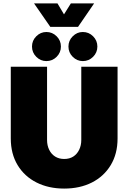

<svg xmlns="http://www.w3.org/2000/svg" viewBox="-20 -1090 752 1122"><path d="M464 -733Q430 -733 405 -758Q380 -783 380 -818Q380 -853 405 -878Q430 -903 464 -903Q499 -903 524 -878Q549 -853 549 -818Q549 -783 524 -758Q499 -733 464 -733ZM251 -733Q217 -733 192 -758Q167 -783 167 -818Q167 -853 192 -878Q217 -903 251 -903Q286 -903 311 -878Q336 -853 336 -818Q336 -783 311 -758Q286 -733 251 -733ZM355 12Q264 12 193.5 -23.5Q123 -59 83 -125Q43 -191 43 -281V-700H255V-272Q255 -240 267.5 -214.5Q280 -189 302.5 -175Q325 -161 355 -161Q386 -161 408 -175Q430 -189 442.5 -214.5Q455 -240 455 -272V-700H667V-281Q667 -191 627 -125Q587 -59 517 -23.5Q447 12 355 12ZM274 -933 179 -1070H316L354 -1006L394 -1070H530L436 -933Z"/></svg>

Font: MuseoModerno Thin Black
Style: Regular
Weight: 900
Version: Version 1.002